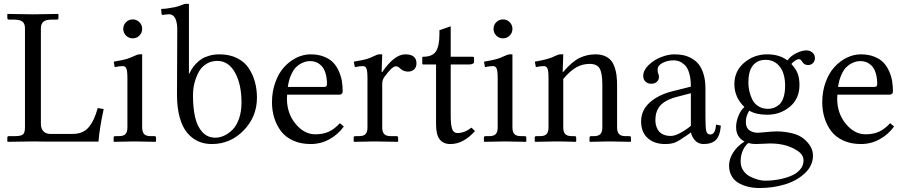

<svg xmlns="http://www.w3.org/2000/svg" viewBox="-20 -717 4577 972"><path d="M349.1 -39.1Q376.5 -39.1 397.7 -48.8Q418.9 -58.6 433.3 -77.9Q447.8 -97.2 457 -118.7Q466.3 -140.1 474.6 -169.9L504.9 -165Q483.9 -68.4 478.5 0H224.1L146.5 -1L19 1L17.1 -1V-20Q17.1 -27.8 24.9 -27.8H54.7Q86.4 -27.8 96.4 -36.6Q106.4 -45.4 106.4 -71.8V-573.7Q106.4 -597.2 93.8 -607.4Q81.1 -617.7 51.8 -617.7H25.4Q17.1 -617.7 17.1 -626V-644.5L19 -646.5Q106 -644.5 145 -644.5L273.9 -646.5L275.9 -644.5V-626Q275.9 -617.7 268.1 -617.7H241.7Q211.9 -617.7 199.5 -606.7Q187 -595.7 187 -573.7V-89.4Q187 -65.9 199.7 -52.5Q212.4 -39.1 234.4 -39.1Z M617.9 -536.9Q604 -550.8 604 -570.8Q604 -590.8 617.9 -604.7Q631.8 -618.7 651.9 -618.7Q671.9 -618.7 685.8 -604.7Q699.7 -590.8 699.7 -570.8Q699.7 -550.8 685.8 -536.9Q671.9 -522.9 651.9 -522.9Q631.8 -522.9 617.9 -536.9ZM699.7 -71.8Q699.7 -49.3 709.5 -38.6Q719.2 -27.8 742.7 -27.8H761.7Q770 -27.8 770 -19.5V-1L768.1 1Q699.7 -1 660.6 -1L557.1 1L555.2 -1V-19.5Q555.2 -27.8 563 -27.8H582Q606 -27.8 615.5 -38.6Q625 -49.3 625 -71.8V-320.8Q625 -357.9 619.6 -370.1Q614.3 -382.3 602.5 -382.3Q585 -382.3 560.5 -377.4L555.7 -404.8Q601.1 -412.6 618.9 -417.7Q636.7 -422.9 659.7 -433.6Q677.2 -441.9 684.6 -441.9H699.7Z M877.4 -575.7Q874 -645 835 -645L803.2 -641.6Q801.3 -641.1 799.6 -642.6Q797.9 -644 797.9 -646.5L795.9 -671.9Q821.3 -671.9 865.2 -680.7Q885.3 -684.6 914.6 -697.3H936.5V-341.3Q943.8 -356 951.4 -368.2Q959 -380.4 972.4 -394.8Q985.8 -409.2 1001.5 -418.9Q1017.1 -428.7 1040.3 -435.3Q1063.5 -441.9 1090.8 -441.9Q1141.6 -441.9 1179.7 -423.1Q1217.8 -404.3 1239 -372.1Q1260.3 -339.8 1270.5 -302.5Q1280.8 -265.1 1280.8 -222.7Q1280.8 -126 1213.6 -56.9Q1146.5 12.2 1052.2 12.2Q1014.2 12.2 983.2 -1.7Q952.1 -15.6 927.7 -44.7Q903.3 -73.7 889.6 -123Q876 -172.4 876 -238.3ZM1080.1 -408.7Q1050.8 -408.7 1028.1 -395.5Q1005.4 -382.3 992.4 -362.8Q979.5 -343.3 970.9 -318.4Q962.4 -293.5 959.7 -273.2Q957 -252.9 957 -234.9Q957 -169.9 967.8 -123.3Q978.5 -76.7 1004.4 -48.3Q1030.3 -20 1070.3 -20Q1091.8 -20 1113.8 -29.8Q1135.7 -39.6 1156.2 -59.3Q1176.8 -79.1 1189.7 -115.2Q1202.6 -151.4 1202.6 -198.2Q1202.6 -290.5 1169.7 -349.6Q1136.7 -408.7 1080.1 -408.7Z M1437 -276.9H1620.6Q1635.3 -276.9 1635.3 -290.5Q1635.3 -323.7 1627.4 -347.9Q1619.6 -372.1 1606.7 -384.5Q1593.8 -397 1580.1 -402.3Q1566.4 -407.7 1551.3 -407.7Q1542 -407.7 1532 -406Q1522 -404.3 1506.1 -396.5Q1490.2 -388.7 1477.5 -375.7Q1464.8 -362.8 1453.4 -337.2Q1441.9 -311.5 1437 -276.9ZM1700.7 -93.3 1720.7 -76.7Q1691.4 -36.1 1647.7 -12Q1604 12.2 1552.2 12.2Q1502.4 12.2 1463.9 -5.4Q1425.3 -22.9 1402.6 -53Q1379.9 -83 1368.4 -120.1Q1356.9 -157.2 1356.9 -199.2Q1356.9 -253.9 1374 -300.8Q1391.1 -347.7 1418.9 -377.9Q1446.8 -408.2 1481.4 -425Q1516.1 -441.9 1552.2 -441.9Q1590.3 -441.9 1619.6 -430.4Q1648.9 -418.9 1666.5 -400.6Q1684.1 -382.3 1695.3 -356.9Q1706.5 -331.5 1710.7 -306.9Q1714.8 -282.2 1714.8 -254.9Q1714.8 -237.8 1696.8 -237.8H1433.6Q1432.6 -227.1 1432.6 -217.8Q1432.6 -143.1 1476.3 -90.1Q1520 -37.1 1576.2 -37.1Q1616.2 -37.1 1645 -50.5Q1673.8 -64 1700.7 -93.3Z M1840.3 -71.8V-320.8Q1840.3 -356.9 1835.2 -369.6Q1830.1 -382.3 1817.9 -382.3Q1800.3 -382.3 1776.4 -377.4L1771 -404.8Q1816.9 -412.6 1834.2 -417.5Q1851.6 -422.4 1874.5 -433.6Q1891.1 -441.9 1899.9 -441.9H1915L1912.1 -352.1H1915Q1976.6 -441.9 2031.7 -441.9Q2088.4 -441.9 2088.4 -396Q2088.4 -376.5 2076.4 -365.5Q2064.5 -354.5 2044.9 -354.5Q2021.5 -354.5 2003.9 -372.1Q1994.6 -381.3 1983.9 -381.3Q1964.8 -381.3 1926.8 -328.6Q1915 -312.5 1915 -293.9V-71.8Q1915 -49.3 1924.8 -38.6Q1934.6 -27.8 1958 -27.8H1987.3Q1995.6 -27.8 1995.6 -19.5V-1L1993.7 1Q1915 -1 1876 -1L1772.5 1L1770.5 -1V-19.5Q1770.5 -27.8 1778.3 -27.8H1797.4Q1821.3 -27.8 1830.8 -38.6Q1840.3 -49.3 1840.3 -71.8Z M2261.7 -390.6V-134.8Q2261.7 -85.9 2268.8 -64.7Q2275.9 -43.5 2295.4 -43.5Q2331.5 -43.5 2366.7 -70.8L2384.8 -53.7Q2326.2 12.2 2260.3 12.2Q2224.1 12.2 2205.8 -11.5Q2187.5 -35.2 2187.5 -87.4V-390.6H2122.6Q2117.7 -390.6 2117.7 -394.5V-425.8Q2117.7 -429.7 2121.6 -429.7Q2169.4 -429.7 2187 -457Q2204.6 -484.4 2204.6 -544.9V-564L2261.7 -584V-429.7H2372.1Q2379.9 -429.7 2379.9 -423.8V-403.8Q2379.9 -397.5 2372.6 -394Q2365.2 -390.6 2356.4 -390.6Z M2492.4 -536.9Q2478.5 -550.8 2478.5 -570.8Q2478.5 -590.8 2492.4 -604.7Q2506.3 -618.7 2526.4 -618.7Q2546.4 -618.7 2560.3 -604.7Q2574.2 -590.8 2574.2 -570.8Q2574.2 -550.8 2560.3 -536.9Q2546.4 -522.9 2526.4 -522.9Q2506.3 -522.9 2492.4 -536.9ZM2574.2 -71.8Q2574.2 -49.3 2584 -38.6Q2593.8 -27.8 2617.2 -27.8H2636.2Q2644.5 -27.8 2644.5 -19.5V-1L2642.6 1Q2574.2 -1 2535.2 -1L2431.6 1L2429.7 -1V-19.5Q2429.7 -27.8 2437.5 -27.8H2456.5Q2480.5 -27.8 2490 -38.6Q2499.5 -49.3 2499.5 -71.8V-320.8Q2499.5 -357.9 2494.1 -370.1Q2488.8 -382.3 2477.1 -382.3Q2459.5 -382.3 2435.1 -377.4L2430.2 -404.8Q2475.6 -412.6 2493.4 -417.7Q2511.2 -422.9 2534.2 -433.6Q2551.8 -441.9 2559.1 -441.9H2574.2Z M3029.3 -71.8V-290.5Q3029.3 -346.2 3015.9 -369.9Q3002.4 -393.6 2964.8 -393.6Q2930.2 -393.6 2899.2 -377Q2868.2 -360.4 2831.5 -317.4V-71.8Q2831.5 -49.3 2841.3 -38.6Q2851.1 -27.8 2874.5 -27.8H2888.7Q2897 -27.8 2897 -19.5V-1L2895 1Q2831.5 -1 2792.5 -1L2689 1L2687 -1V-19.5Q2687 -27.8 2694.8 -27.8H2713.9Q2737.8 -27.8 2747.3 -38.6Q2756.8 -49.3 2756.8 -71.8V-320.8Q2756.8 -358.4 2751.5 -370.4Q2746.1 -382.3 2734.4 -382.3Q2716.8 -382.3 2692.9 -377.4L2687.5 -404.8Q2759.3 -417 2790.5 -433.6Q2807.1 -441.9 2816.4 -441.9H2831.5L2828.6 -353H2831.5Q2876 -405.3 2913.8 -423.6Q2951.7 -441.9 2994.6 -441.9Q3021 -441.9 3040.5 -433.8Q3060.1 -425.8 3072 -412.1Q3084 -398.4 3091.3 -377.7Q3098.6 -356.9 3101.3 -334.7Q3104 -312.5 3104 -283.7V-71.8Q3104 -49.3 3113.8 -38.6Q3123.5 -27.8 3147 -27.8H3166Q3174.3 -27.8 3174.3 -19.5V-1L3172.4 1Q3104 -1 3064.9 -1L2966.3 1L2964.4 -1V-19.5Q2964.4 -27.8 2972.2 -27.8H2986.3Q3010.3 -27.8 3019.8 -38.6Q3029.3 -49.3 3029.3 -71.8Z M3477.5 -245.1 3398.9 -224.6Q3367.2 -215.3 3345.9 -201.9Q3324.7 -188.5 3314.7 -172.4Q3304.7 -156.2 3301.3 -141.4Q3297.9 -126.5 3297.9 -107.4Q3297.9 -94.2 3301.3 -81.5Q3304.7 -68.8 3312.7 -56.4Q3320.8 -43.9 3337.2 -36.4Q3353.5 -28.8 3376 -28.8Q3396.5 -28.8 3425.5 -44.7Q3454.6 -60.5 3477.5 -80.1ZM3542 12.2Q3515.6 12.2 3498.8 -6.1Q3481.9 -24.4 3478 -46.4L3455.1 -30.3Q3418 -4.4 3398.4 3.9Q3378.9 12.2 3346.7 12.2Q3292.5 12.2 3259 -17.8Q3225.6 -47.9 3225.6 -102.5Q3225.6 -158.2 3268.6 -197.5Q3311.5 -236.8 3385.7 -255.4L3477.5 -278.3Q3477.5 -318.4 3469.2 -346.4Q3460.9 -374.5 3446.8 -387.7Q3432.6 -400.9 3419.2 -406.2Q3405.8 -411.6 3391.1 -411.6Q3359.9 -411.6 3334.5 -398.7Q3309.1 -385.7 3309.1 -364.3Q3309.1 -351.6 3312.5 -343.8Q3315.9 -337.9 3315.9 -325.7Q3315.9 -314 3305.9 -303.5Q3295.9 -293 3276.4 -293Q3258.8 -293 3247.6 -304Q3236.3 -314.9 3236.3 -332.5Q3236.3 -360.4 3262.5 -386.5Q3288.6 -412.6 3325.2 -427.2Q3361.8 -441.9 3394 -441.9Q3418 -441.9 3438.7 -437.7Q3459.5 -433.6 3480.7 -421.9Q3502 -410.2 3517.1 -391.6Q3532.2 -373 3541.7 -341.8Q3551.3 -310.5 3551.3 -269.5V-122.6Q3551.3 -71.8 3555.4 -54Q3559.6 -36.1 3575.7 -36.1Q3601.6 -36.1 3605 -86.4L3629.4 -81.1Q3625 -28.8 3603.8 -8.3Q3582.5 12.2 3542 12.2Z M3954.6 -283.2Q3954.6 -344.7 3927.7 -379.4Q3900.9 -414.1 3855.5 -414.1Q3814.5 -414.1 3791.5 -385.5Q3768.6 -356.9 3768.6 -300.3Q3768.6 -278.3 3773.2 -256.8Q3777.8 -235.4 3788.1 -213.9Q3798.3 -192.4 3819.1 -179.2Q3839.8 -166 3868.2 -166Q3883.3 -166 3896.7 -170.7Q3910.2 -175.3 3924.1 -186.8Q3938 -198.2 3946.3 -222.9Q3954.6 -247.6 3954.6 -283.2ZM3767.6 7.3Q3729.5 42 3729.5 101.1Q3729.5 127.4 3743.7 147.5Q3757.8 167.5 3779.1 177.7Q3800.3 188 3819.3 192.9Q3838.4 197.8 3853.5 197.8Q3887.2 197.8 3920.2 191.9Q3953.1 186 3982.4 174.3Q4011.7 162.6 4029.8 142.3Q4047.9 122.1 4047.9 96.2Q4047.9 76.7 4036.1 62.5Q4024.4 48.3 3995.6 33.7Q3946.8 9.3 3878.4 9.3Q3866.2 9.3 3845.2 10.7Q3823.7 12.2 3804.7 12.2Q3790.5 12.2 3767.6 7.3ZM4071.3 -387.7Q4050.8 -387.7 4041 -404.8Q4033.7 -417.5 4023.9 -417.5Q4015.6 -417.5 4004.2 -409.4Q3992.7 -401.4 3986.3 -393.1Q4008.3 -369.6 4017.8 -345.7Q4027.3 -321.8 4027.3 -286.6Q4027.3 -217.3 3978.8 -176.8Q3930.2 -136.2 3863.3 -136.2Q3808.1 -136.2 3773.4 -156.7Q3755.9 -130.9 3755.9 -99.1Q3755.9 -69.8 3773.9 -57.4Q3792 -44.9 3817.4 -44.9Q3825.2 -44.9 3848.6 -47.4Q3891.1 -51.8 3913.1 -51.8Q3948.7 -51.8 3988.3 -42.7Q4027.8 -33.7 4053.7 -10.7Q4095.7 26.9 4095.7 70.3Q4095.7 121.6 4054.4 160.2Q4013.2 198.7 3952.9 216.8Q3892.6 234.9 3825.2 234.9Q3795.9 234.9 3770 229Q3744.1 223.1 3721.2 210.7Q3698.2 198.2 3684.6 175.3Q3670.9 152.3 3670.9 121.1Q3670.9 88.4 3691.2 55.9Q3711.4 23.4 3749 -0.5Q3706.5 -22.5 3706.5 -73.7Q3706.5 -100.6 3717.8 -129.2Q3729 -157.7 3748.5 -175.3Q3697.8 -224.1 3697.8 -291Q3697.8 -357.4 3747.6 -399.7Q3797.4 -441.9 3863.8 -441.9Q3926.3 -441.9 3966.3 -411.1Q3983.4 -434.6 4012 -448.2Q4040.5 -461.9 4061.5 -461.9Q4080.6 -461.9 4093 -450.9Q4105.5 -439.9 4105.5 -423.8Q4105.5 -407.7 4095.7 -397.7Q4085.9 -387.7 4071.3 -387.7Z M4222.7 -276.9H4406.2Q4420.9 -276.9 4420.9 -290.5Q4420.9 -323.7 4413.1 -347.9Q4405.3 -372.1 4392.3 -384.5Q4379.4 -397 4365.7 -402.3Q4352.1 -407.7 4336.9 -407.7Q4327.6 -407.7 4317.6 -406Q4307.6 -404.3 4291.7 -396.5Q4275.9 -388.7 4263.2 -375.7Q4250.5 -362.8 4239 -337.2Q4227.5 -311.5 4222.7 -276.9ZM4486.3 -93.3 4506.3 -76.7Q4477.1 -36.1 4433.3 -12Q4389.6 12.2 4337.9 12.2Q4288.1 12.2 4249.5 -5.4Q4210.9 -22.9 4188.2 -53Q4165.5 -83 4154.1 -120.1Q4142.6 -157.2 4142.6 -199.2Q4142.6 -253.9 4159.7 -300.8Q4176.8 -347.7 4204.6 -377.9Q4232.4 -408.2 4267.1 -425Q4301.8 -441.9 4337.9 -441.9Q4376 -441.9 4405.3 -430.4Q4434.6 -418.9 4452.1 -400.6Q4469.7 -382.3 4481 -356.9Q4492.2 -331.5 4496.3 -306.9Q4500.5 -282.2 4500.5 -254.9Q4500.5 -237.8 4482.4 -237.8H4219.2Q4218.3 -227.1 4218.3 -217.8Q4218.3 -143.1 4262 -90.1Q4305.7 -37.1 4361.8 -37.1Q4401.9 -37.1 4430.7 -50.5Q4459.5 -64 4486.3 -93.3Z"/></svg>

Font: Libertinage
Style: b
Weight: 400
Designer: OSP
Foundry: OSP
Version: Version 1.0; 2008; OFL relea